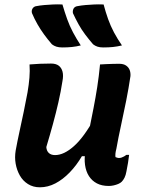

<svg xmlns="http://www.w3.org/2000/svg" viewBox="-20 -826 640 858"><path d="M259 -806Q269 -772 280 -741Q291 -710 306.5 -681Q322 -652 341 -623Q321 -618 301.5 -616Q282 -614 258 -614Q243 -614 232 -617.5Q221 -621 212 -628Q193 -650 177 -672Q161 -694 147.5 -717.5Q134 -741 123 -767Q120 -777 124.5 -786Q129 -795 139 -798Q160 -802 178.5 -803.5Q197 -805 216.5 -806Q236 -807 259 -806ZM443 -806Q452 -772 463 -741Q474 -710 489.5 -681Q505 -652 525 -623Q504 -618 485 -616Q466 -614 441 -614Q426 -614 415.5 -617.5Q405 -621 396 -628Q377 -650 360.5 -672Q344 -694 331 -717.5Q318 -741 306 -767Q304 -777 308 -786Q312 -795 323 -798Q344 -802 362.5 -803.5Q381 -805 400.5 -806Q420 -807 443 -806ZM112 -538Q134 -540 158.5 -541Q183 -542 208 -542Q230 -542 242.5 -532.5Q255 -523 259.5 -505.5Q264 -488 259 -463Q252 -417 241 -369Q230 -321 216.5 -271.5Q203 -222 187 -169Q188 -152 198 -142.5Q208 -133 226 -133Q246 -133 267 -143Q288 -153 310.5 -173Q333 -193 356 -224.5Q379 -256 402 -298L379 -128H346Q322 -87 291.5 -55.5Q261 -24 227.5 -6.5Q194 11 158 11Q128 11 105 -3.5Q82 -18 68.5 -42Q55 -66 50 -94.5Q45 -123 50 -153Q58 -197 67.5 -240Q77 -283 86 -326.5Q95 -370 103 -413Q109 -448 111.5 -478.5Q114 -509 112 -538ZM427 -538Q441 -539 455 -539.5Q469 -540 483.5 -540.5Q498 -541 512 -541Q532 -541 543.5 -533Q555 -525 559.5 -513Q564 -501 563 -486Q555 -432 544 -376.5Q533 -321 521 -266.5Q509 -212 500 -161Q497 -150 496 -141Q495 -132 496 -124Q499 -123 503 -121.5Q507 -120 512 -120Q518 -120 523.5 -122Q529 -124 534.5 -127Q540 -130 545 -134H557Q555 -116 552 -98Q549 -80 545 -60Q542 -43 536.5 -32Q531 -21 524 -14Q518 -8 508.5 -4Q499 0 488 2.5Q477 5 466 5Q435 5 413 -6.5Q391 -18 377.5 -39Q364 -60 360 -89Q356 -118 362 -151Q370 -203 379.5 -250Q389 -297 398 -343Q407 -389 414.5 -437Q422 -485 427 -538Z"/></svg>

Font: Rec Mono Semicasual
Style: Bold Italic
Weight: 700
Italic angle: -10°
Version: Version 1.085; ttfautohint (v1.8.4.7-5d5b)